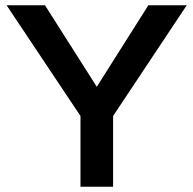

<svg xmlns="http://www.w3.org/2000/svg" viewBox="-20 -710 735 730"><path d="M286 0H410V-269L690 -690H544L348 -380L151 -690H5L286 -269Z"/></svg>

Font: FREAK Grotesk
Style: Bold
Weight: 700
Designer: La Scuola Open Source
Foundry: La Scuola Open Source
Version: Version 1.000;PS 1.0;hotconv 1.0.72;makeotf.lib2.5.5900